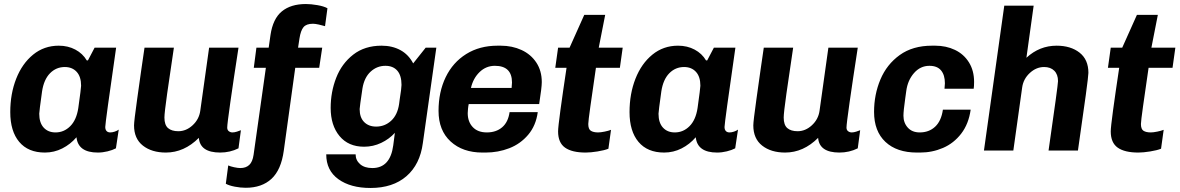

<svg xmlns="http://www.w3.org/2000/svg" viewBox="-20 -748 5863 954"><path d="M411 -448H417L450 -511H557Q503 -137 503 -117Q503 -104 509.5 -97Q516 -90 528 -90Q538 -90 550 -94Q562 -98 570 -104L556 -11Q539 -2 514.5 4Q490 10 466 10Q368 10 360 -66Q330 -31 289.5 -10.5Q249 10 203 10Q120 10 75.5 -43Q31 -96 31 -191Q31 -282 60.5 -357Q90 -432 144.5 -476.5Q199 -521 272 -521Q318 -521 354.5 -501.5Q391 -482 411 -448ZM189 -294Q175 -194 175 -183Q175 -138 197 -114Q219 -90 256 -90Q298 -90 329 -121Q360 -152 369 -211Q383 -311 383 -322Q383 -367 361 -391Q339 -415 302 -415Q259 -415 228.5 -384Q198 -353 189 -294Z M797 -164Q797 -127 815 -111.5Q833 -96 866 -96Q905 -96 937 -125.5Q969 -155 975 -197L1019 -511H1165Q1140 -349 1124.5 -240Q1109 -131 1109 -114Q1109 -102 1117 -96Q1125 -90 1135 -90Q1145 -90 1157.5 -94Q1170 -98 1177 -101L1165 -11Q1123 10 1074 10Q974 10 968 -63Q895 10 804 10Q734 10 690 -24.5Q646 -59 646 -125Q646 -145 661.5 -255.5Q677 -366 682 -401L698 -511H844Q824 -378 810.5 -282.5Q797 -187 797 -164Z M1607 -707 1595 -618Q1582 -622 1564 -626Q1546 -630 1535 -630Q1502 -630 1488 -613Q1474 -596 1468 -557L1461 -511H1581L1566 -411H1447L1390 1Q1377 96 1329 140.5Q1281 185 1201 185Q1175 185 1146.5 179.5Q1118 174 1102 165L1114 74Q1125 79 1143.5 83Q1162 87 1174 87Q1202 87 1218.5 71.5Q1235 56 1240 21L1301 -411H1241L1254 -511H1315L1324 -574Q1336 -655 1380.5 -691.5Q1425 -728 1500 -728Q1525 -728 1557 -722.5Q1589 -717 1607 -707Z M2033 -433 2095 -511H2148L2081 -37Q2067 69 1999.5 127.5Q1932 186 1821 186Q1722 186 1661.5 142.5Q1601 99 1601 19H1747Q1747 48 1769 67.5Q1791 87 1830 87Q1919 87 1934 -26L1942 -88Q1914 -57 1874 -38Q1834 -19 1789 -19Q1711 -19 1667 -72Q1623 -125 1623 -212Q1623 -291 1650.5 -361.5Q1678 -432 1735 -476.5Q1792 -521 1876 -521Q1929 -521 1969.5 -499Q2010 -477 2033 -433ZM1781 -309Q1767 -215 1767 -206Q1767 -164 1789.5 -141.5Q1812 -119 1849 -119Q1892 -119 1923.5 -148Q1955 -177 1963 -231L1966 -254Q1975 -310 1975 -326Q1975 -373 1954 -397Q1933 -421 1895 -421Q1853 -421 1821.5 -392Q1790 -363 1781 -309Z M2672 -340Q2672 -314 2659 -231H2309Q2307 -223 2305.5 -208.5Q2304 -194 2304 -186Q2304 -143 2329 -116.5Q2354 -90 2399 -90Q2445 -90 2475 -115.5Q2505 -141 2512 -191H2652Q2643 -124 2604.5 -78.5Q2566 -33 2510.5 -11.5Q2455 10 2393 10H2377Q2279 10 2219 -45Q2159 -100 2159 -197Q2159 -291 2194.5 -364.5Q2230 -438 2296.5 -479.5Q2363 -521 2452 -521H2468Q2525 -521 2571.5 -499.5Q2618 -478 2645 -437Q2672 -396 2672 -340ZM2320 -311H2522Q2524 -329 2524 -338Q2524 -421 2439 -421Q2395 -421 2363 -390Q2331 -359 2320 -311Z M2987 -674 2955 -511H3074L3060 -411H2941Q2924 -295 2913.5 -220Q2903 -145 2903 -132Q2903 -106 2916 -98Q2929 -90 2952 -90Q2964 -90 2984 -94Q3004 -98 3016 -103L3003 -9Q2983 -1 2949 4.5Q2915 10 2890 10Q2822 10 2787.5 -14.5Q2753 -39 2753 -95Q2753 -115 2764.5 -200Q2776 -285 2795 -411H2739L2753 -511H2810L2883 -674Z M3488 -448H3494L3527 -511H3634Q3580 -137 3580 -117Q3580 -104 3586.5 -97Q3593 -90 3605 -90Q3615 -90 3627 -94Q3639 -98 3647 -104L3633 -11Q3616 -2 3591.5 4Q3567 10 3543 10Q3445 10 3437 -66Q3407 -31 3366.5 -10.5Q3326 10 3280 10Q3197 10 3152.5 -43Q3108 -96 3108 -191Q3108 -282 3137.5 -357Q3167 -432 3221.5 -476.5Q3276 -521 3349 -521Q3395 -521 3431.5 -501.5Q3468 -482 3488 -448ZM3266 -294Q3252 -194 3252 -183Q3252 -138 3274 -114Q3296 -90 3333 -90Q3375 -90 3406 -121Q3437 -152 3446 -211Q3460 -311 3460 -322Q3460 -367 3438 -391Q3416 -415 3379 -415Q3336 -415 3305.5 -384Q3275 -353 3266 -294Z M3874 -164Q3874 -127 3892 -111.5Q3910 -96 3943 -96Q3982 -96 4014 -125.5Q4046 -155 4052 -197L4096 -511H4242Q4217 -349 4201.5 -240Q4186 -131 4186 -114Q4186 -102 4194 -96Q4202 -90 4212 -90Q4222 -90 4234.5 -94Q4247 -98 4254 -101L4242 -11Q4200 10 4151 10Q4051 10 4045 -63Q3972 10 3881 10Q3811 10 3767 -24.5Q3723 -59 3723 -125Q3723 -145 3738.5 -255.5Q3754 -366 3759 -401L3775 -511H3921Q3901 -378 3887.5 -282.5Q3874 -187 3874 -164Z M4820 -341Q4820 -319 4818 -307H4673Q4675 -325 4675 -334Q4675 -375 4656 -398Q4637 -421 4598 -421Q4553 -421 4521.5 -385Q4490 -349 4483 -296L4478 -260Q4469 -197 4469 -173Q4469 -138 4490.5 -114Q4512 -90 4550 -90Q4596 -90 4626.5 -118.5Q4657 -147 4665 -203H4803Q4793 -132 4756 -84Q4719 -36 4665.5 -13Q4612 10 4552 10H4536Q4436 10 4379.5 -43Q4323 -96 4323 -192Q4323 -278 4354.5 -353Q4386 -428 4450.5 -474.5Q4515 -521 4611 -521H4627Q4681 -521 4725 -500Q4769 -479 4794.5 -438Q4820 -397 4820 -341Z M5388 -386Q5388 -358 5336 0H5190Q5237 -326 5237 -345Q5237 -378 5218.5 -396.5Q5200 -415 5168 -415Q5129 -415 5097 -385.5Q5065 -356 5059 -314L5015 0H4869L4970 -720H5116L5080 -461Q5145 -521 5230 -521Q5300 -521 5344 -486.5Q5388 -452 5388 -386Z M5733 -674 5701 -511H5820L5806 -411H5687Q5670 -295 5659.5 -220Q5649 -145 5649 -132Q5649 -106 5662 -98Q5675 -90 5698 -90Q5710 -90 5730 -94Q5750 -98 5762 -103L5749 -9Q5729 -1 5695 4.5Q5661 10 5636 10Q5568 10 5533.5 -14.5Q5499 -39 5499 -95Q5499 -115 5510.5 -200Q5522 -285 5541 -411H5485L5499 -511H5556L5629 -674Z"/></svg>

Font: Chivo
Style: Bold Italic
Weight: 700
Italic angle: -8.05°
Designer: Hector Gatti
Foundry: Omnibus-Type
Version: Version 1.007